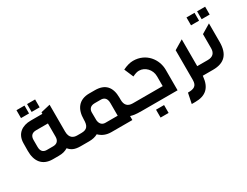

<svg xmlns="http://www.w3.org/2000/svg" viewBox="-84 -1312 2739 2132"><g transform="rotate(-30 1286.0 -246.0)"><path d="M597 0H666V-123H623C580 -123 528 -141 528 -228V-572L408 -544V-524H257C153 -524 64 -471 63 -346L62 -249C61 -118 122 -29 257 -29H331C385 -29 415 -39 450 -59C482 -20 521 0 597 0ZM178 -233V-322C178 -374 205 -401 257 -401H408V-232C408 -180 381 -152 331 -152H250C217 -152 178 -166 178 -233ZM179 -602H282V-703H179ZM315 -602H418V-703H315Z M971 35H1239V-16C1273 -7 1289 0 1388 0V-123H1336C1271 -123 1239 -158 1239 -224V-251C1239 -390 1174 -460 1044 -460H971C837 -460 775 -371 775 -241C775 -162 754 -123 677 -123H636V0H706C750 0 787 -9 817 -26C858 15 909 35 971 35ZM891 -262C891 -296 907 -336 970 -336H1049C1083 -336 1122 -320 1122 -251V-88H965C935 -88 899 -102 892 -161C892 -178 891 -202 891 -262Z M1358 -123V0H1839V-262C1839 -397 1740 -531 1573 -531C1535 -531 1490 -519 1441 -495L1491 -378C1525 -394 1548 -403 1576 -403C1650 -403 1719 -336 1719 -249V-123ZM1524 168H1627V67H1524Z M1926 80 1899 211H1944C2081 211 2148 144 2161 10L2162 0H2240V-123H2162V-467L2043 -396V-15C2043 62 2003 80 1926 80Z M2297 -123H2210V0H2294C2441 0 2512 -76 2512 -231V-469L2395 -399V-218C2395 -156 2361 -123 2297 -123ZM2329 -550H2432V-651H2329ZM2465 -550H2568V-651H2465Z"/></g></svg>

Font: All Genders v4
Style: Regular
Weight: 400
Designer: Rassam Alawdi
Foundry: Rassam Art
Version: Version 3.100;FEAKit 1.0